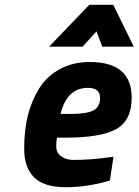

<svg xmlns="http://www.w3.org/2000/svg" viewBox="-20 -770 579 802"><path d="M185 -575 353 -750H453L539 -575H407L383 -639L325 -575ZM287 -102Q356 -102 428 -112L454 -115L439 -16Q346 12 255 12Q164 12 122.5 -29Q81 -70 81 -149Q81 -228 97 -290Q113 -352 144.5 -402Q176 -452 230.5 -481.5Q285 -511 355 -511Q530 -511 530 -362Q530 -267 466 -231Q402 -195 253 -195H218Q215 -183 215 -157.5Q215 -132 235.5 -117Q256 -102 287 -102ZM274 -294Q343 -294 370.5 -309Q398 -324 398 -360Q398 -403 348 -403Q259 -403 233 -294Z"/></svg>

Font: Titillium Web
Style: Bold Italic
Weight: 700
Italic angle: -13°
Version: Version 1.002;PS 57.000;hotconv 1.0.70;makeotf.lib2.5.55311